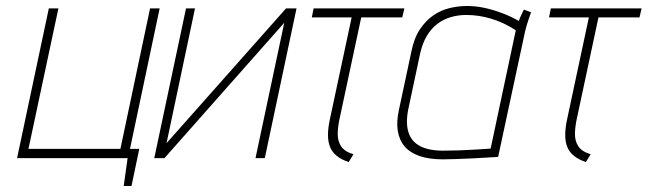

<svg xmlns="http://www.w3.org/2000/svg" viewBox="-20 -528 2162 641"><path d="M513 -500H481L382 -31H75L175 -500H143L37 0H406L393 93H419L445 -31H414Z M631 -500H601L495 0H529L929 -452L833 0H864L970 -500H935L536 -50Z M1114 -133 1186 -470H1323L1330 -500H1027L1021 -470H1154L1082 -133Q1075 -102 1075 -78Q1075 -54 1082 -37Q1089 -20 1104.5 -7.5Q1120 5 1144 13L1160 -13Q1130 -22 1118.5 -40Q1107 -58 1107.5 -82Q1108 -106 1114 -133Z M1753 -487 1729 -496Q1727 -492 1721 -479.5Q1715 -467 1712 -458Q1686 -473 1657 -484Q1628 -495 1598.5 -501.5Q1569 -508 1539 -508Q1510 -508 1481 -501Q1452 -494 1426.5 -476.5Q1401 -459 1381.5 -429.5Q1362 -400 1353 -354L1312 -162Q1303 -122 1308 -91Q1313 -60 1331 -39Q1349 -18 1381 -7Q1413 4 1459 4Q1479 4 1503.5 3Q1528 2 1552.5 1Q1577 0 1598 -1.5Q1619 -3 1631.5 -3.5Q1644 -4 1643 -4L1733 -423Q1738 -444 1744 -461Q1750 -478 1753 -487ZM1343 -163 1383 -351Q1391 -385 1405.5 -409Q1420 -433 1440.5 -448.5Q1461 -464 1485.5 -471Q1510 -478 1536 -478Q1558 -478 1578 -475Q1598 -472 1618.5 -466Q1639 -460 1659.5 -450.5Q1680 -441 1702 -427L1618 -32Q1619 -32 1604 -31Q1589 -30 1565 -28.5Q1541 -27 1513 -26Q1485 -25 1459 -25Q1411 -25 1382 -40.5Q1353 -56 1343.5 -87Q1334 -118 1343 -163Z M1906 -133 1978 -470H2115L2122 -500H1819L1813 -470H1946L1874 -133Q1867 -102 1867 -78Q1867 -54 1874 -37Q1881 -20 1896.5 -7.5Q1912 5 1936 13L1952 -13Q1922 -22 1910.5 -40Q1899 -58 1899.5 -82Q1900 -106 1906 -133Z"/></svg>

Font: Advent Pro ExtraLight
Style: Italic
Weight: 250
Italic angle: -12°
Version: Version 3.000